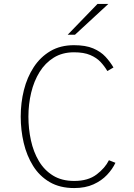

<svg xmlns="http://www.w3.org/2000/svg" viewBox="-20 -941 680 973"><path d="M356 12Q283.5 12 231.8 -18.2Q180 -48.5 147.8 -100.2Q115.5 -152 100.2 -216.8Q85 -281.5 85 -350Q85 -420 101.2 -484.8Q117.5 -549.5 151 -600.8Q184.5 -652 235.2 -682Q286 -712 355 -712Q414 -712 452.2 -695.8Q490.5 -679.5 514.5 -653.5Q538.5 -627.5 555 -599L524 -581Q510 -605 489.8 -626.8Q469.5 -648.5 437.2 -662.2Q405 -676 355 -676Q296 -676 252.5 -649Q209 -622 180.5 -576Q152 -530 138 -471.5Q124 -413 124 -350Q124 -288 136.8 -229.5Q149.5 -171 177 -124.8Q204.5 -78.5 248.8 -51.2Q293 -24 356 -24Q426.5 -24 469.5 -56.8Q512.5 -89.5 532 -129L565 -116Q550 -84 522.5 -54.8Q495 -25.5 453.8 -6.8Q412.5 12 356 12ZM323 -765 474 -921H529L360 -765Z"/></svg>

Font: Overpass Thin
Style: Regular
Weight: 250
Designer: Delve Withrington, Dave Bailey, Thomas Jockin
Foundry: Delve Fonts LLC
Version: Version 4.000